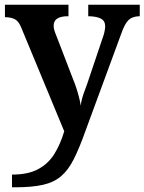

<svg xmlns="http://www.w3.org/2000/svg" viewBox="-20 -556 614 816"><path d="M31 186Q100 186 143 162.5Q186 139 211.5 97.5Q237 56 253 2L71 -437Q60 -465 44.5 -473.5Q29 -482 5 -483H1V-536H271V-487H268Q240 -487 224 -477.5Q208 -468 208 -446Q208 -438 211 -427.5Q214 -417 218 -408L288 -226Q298 -202 305 -180Q312 -158 316.5 -140Q321 -122 323 -107Q326 -131 335.5 -158.5Q345 -186 351 -201L417 -397Q421 -407 424 -421Q427 -435 427 -444Q427 -467 409.5 -476.5Q392 -486 359 -487H355V-536H574V-487H571Q542 -486 526 -470.5Q510 -455 495 -412L343 1Q317 74 293.5 120.5Q270 167 239.5 193Q209 219 162.5 229.5Q116 240 45 240H31Z"/></svg>

Font: Noto Serif Khojki SemiBold
Style: Regular
Weight: 600
Version: Version 2.003